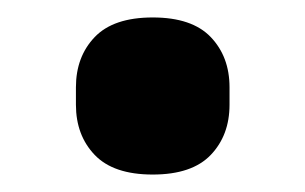

<svg xmlns="http://www.w3.org/2000/svg" viewBox="-20 -189 350 220"><path d="M155 11Q110 11 88.5 -11.5Q67 -34 67 -69V-89Q67 -124 88.5 -146.5Q110 -169 155 -169Q200 -169 221.5 -146.5Q243 -124 243 -89V-69Q243 -34 221.5 -11.5Q200 11 155 11Z"/></svg>

Font: IBM Plex Arabic
Style: Bold
Weight: 700
Designer: Mike Abbink, Paul van der Laan, Pieter van Rosmalen, Wael Morcos, Khajak Apelian
Foundry: Bold Monday
Version: Version 1.0